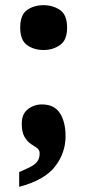

<svg xmlns="http://www.w3.org/2000/svg" viewBox="-20 -567 338 741"><path d="M54 154V97Q80 86 97.5 77Q115 68 124 56Q133 44 133 25Q133 11 122.5 4Q112 -3 98.5 -12Q85 -21 74.5 -39Q64 -57 64 -90Q64 -127 87.5 -145.5Q111 -164 142 -164Q189 -164 211 -130.5Q233 -97 233 -41Q233 23 192.5 75.5Q152 128 54 154ZM148 -374Q111 -374 84.5 -393Q58 -412 58 -460Q58 -510 84.5 -528.5Q111 -547 148 -547Q184 -547 211.5 -528.5Q239 -510 239 -460Q239 -412 211.5 -393Q184 -374 148 -374Z"/></svg>

Font: Noto Serif Khmer SemiCondensed Black
Style: Regular
Weight: 900
Width: 4
Designer: Danh Hong and the Monotype Design Team
Foundry: Monotype Imaging Inc.
Version: Version 2.004